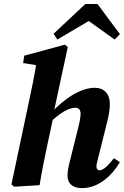

<svg xmlns="http://www.w3.org/2000/svg" viewBox="-20 -948 634 983"><path d="M52.8 8 182.7 0C194.5 -72.2 206 -129.2 224.3 -215.1L255.5 -360L255.6 -375.5L327 -707L312.7 -719.4L103.9 -662.9L98.4 -625.2L224.8 -604.9L168.1 -638.8C158.1 -567.7 143 -495.8 127.5 -424.6L38.5 -3.6L52.8 8ZM400.1 15.2C485.4 15.2 554.7 -50.7 593.7 -117.7L563.2 -138.1C531.6 -96.7 506.6 -75.9 489.5 -75.9C479.7 -75.9 473.8 -82.9 473.8 -96.2C473.8 -106.2 477.7 -120 482.5 -139.3L529.7 -327.9C537.7 -359.5 542.3 -388.2 542.3 -415.1C542.3 -471.2 509.5 -498.5 466.1 -498.5C395.7 -498.5 314.1 -448.6 238.5 -366.9L238.5 -322.7C290.4 -373.6 334.8 -396.5 366.3 -396.5C381.8 -396.5 392.6 -386.9 392.6 -365.3C392.6 -348.9 387.5 -321.7 379.5 -290.6L342.3 -141C334.4 -110.8 325.6 -78 325.6 -48.5C325.6 -8.3 352.5 15.2 400.1 15.2ZM479.2 -927.5H416.9L254.4 -775.3L273.4 -745.6L483.4 -869.2H394.3L567 -745.6L593.9 -773.2L479.2 -927.5Z"/></svg>

Font: Source Serif Variable
Style: Italic
Weight: 389
Italic angle: -12°
Designer: Frank Grießhammer
Foundry: Adobe Systems Incorporated
Version: Version 3.001;hotconv 1.0.111;makeotfexe 2.5.65597